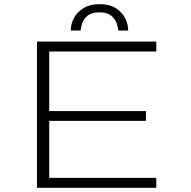

<svg xmlns="http://www.w3.org/2000/svg" viewBox="-20 -899 915 919"><path d="M157 0V-700H728V-652.5H215.5V-367.5H678.5V-320.5H215.5V-47.5H728V0ZM457 -879Q504 -879 534.2 -860Q564.5 -841 579 -812Q593.5 -783 593.5 -753H545.5Q545.5 -768 538 -788.5Q530.5 -809 511.2 -824.5Q492 -840 456 -840Q419.5 -840 400 -824.5Q380.5 -809 373.5 -788.5Q366.5 -768 366.5 -753H318.5Q318.5 -783 333.5 -812Q348.5 -841 379.2 -860Q410 -879 457 -879Z"/></svg>

Font: Trispace SemiExpanded ExtraLight
Style: Regular
Weight: 200
Width: 6
Designer: Tyler Finck
Foundry: Etcetera Type Company
Version: Version 1.210; ttfautohint (v1.8.3)